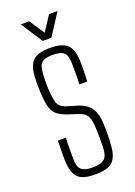

<svg xmlns="http://www.w3.org/2000/svg" viewBox="-145 -810 615 874"><g transform="rotate(-20 162.0 -373.0)"><path d="M159 6Q98 6 75.5 -18.5Q53 -43 51 -98Q50 -122 50.5 -144Q51 -166 52 -197H90Q89 -167 89 -141Q89 -115 89 -95Q89 -57 104.5 -42.5Q120 -28 159 -28Q199 -28 216 -42.5Q233 -57 234 -95Q236 -143 234 -182Q233 -228 223 -248.5Q213 -269 181 -279L137 -293Q103 -304 85 -319.5Q67 -335 60.5 -362Q54 -389 52 -433Q51 -456 51 -470.5Q51 -485 52 -502Q54 -558 78 -582Q102 -606 162 -606Q221 -606 245.5 -582Q270 -558 271 -500Q271 -489 271 -459Q271 -429 269 -404H231Q233 -433 232.5 -459.5Q232 -486 232 -505Q232 -543 217 -557.5Q202 -572 162 -572Q124 -572 109 -558Q94 -544 92 -504Q91 -491 90.5 -472Q90 -453 91 -438Q93 -395 100 -368Q107 -341 143 -330L187 -317Q233 -304 253.5 -273.5Q274 -243 274 -181Q274 -156 274 -139.5Q274 -123 272 -97Q269 -42 245.5 -18Q222 6 159 6ZM74 -752H115L163 -679L211 -752H252L184 -647H142Z"/></g></svg>

Font: Big Shoulders Text Thin
Style: Regular
Weight: 100
Designer: Patric King
Foundry: XO Type Co
Version: Version 1.000; ttfautohint (v1.8.2)